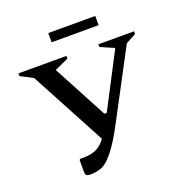

<svg xmlns="http://www.w3.org/2000/svg" viewBox="-145 -940 1016 1075"><g transform="rotate(-20 363.0 -402.5)"><path d="M343 -55Q308 -12 276.5 -1Q245 10 216 10Q194 10 188 4Q182 -2 182 -19V-87L187 -92H203Q253 -92 283.5 -106.5Q314 -121 340 -156L100 -605L26 -644V-660H312V-644L229 -606L401 -283H415L584 -608L502 -644V-660H715V-644L654 -611L442 -211Q420 -168 393 -124.5Q366 -81 343 -55ZM260 -760V-815H540V-760Z"/></g></svg>

Font: Spectral SemiBold
Style: Regular
Weight: 600
Designer: Jean-Baptiste Levee
Foundry: Production Type
Version: Version 2.001